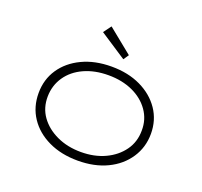

<svg xmlns="http://www.w3.org/2000/svg" viewBox="-128 -886 1101 1044"><g transform="rotate(20 422.0 -364.5)"><path d="M422 10Q326 10 252.5 -25Q179 -60 138 -121.5Q97 -183 97 -263Q97 -342 138 -403Q179 -464 252.5 -499Q326 -534 422 -534Q518 -534 591 -499Q664 -464 705.5 -403Q747 -342 747 -263Q747 -185 705.5 -122.5Q664 -60 591 -25Q518 10 422 10ZM422 -40Q500 -40 561 -68.5Q622 -97 658 -147Q694 -197 694 -263Q695 -327 659.5 -377.5Q624 -428 562.5 -456Q501 -484 422 -484Q343 -484 281.5 -456Q220 -428 185.5 -377.5Q151 -327 150 -263Q149 -197 184.5 -147.5Q220 -98 282 -69Q344 -40 422 -40ZM467 -593 313 -694 346 -739 488 -624Z"/></g></svg>

Font: Lexend Peta ExtraLight
Style: Regular
Weight: 250
Version: Version 1.007